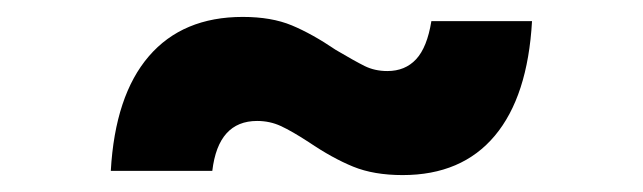

<svg xmlns="http://www.w3.org/2000/svg" viewBox="-20 -387 760 227"><path d="M345 -219Q325 -232 312 -238Q299 -244 284 -244Q238 -244 231 -185H111Q116 -274 156 -320.5Q196 -367 267 -367Q301 -367 325 -357Q349 -347 377 -328Q399 -315 411 -309Q423 -303 438 -303Q459 -303 472 -317Q485 -331 490 -362H609Q604 -273 565 -226.5Q526 -180 456 -180Q422 -180 397.5 -190Q373 -200 345 -219Z"/></svg>

Font: Evergrow Sans 
Style: ExtraBold
Weight: 800
Foundry: 10Web
Version: Version 1.000